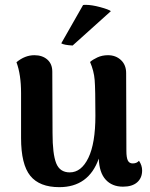

<svg xmlns="http://www.w3.org/2000/svg" viewBox="-20 -758 621 793"><path d="M567 -54Q567 -23 546.5 -5Q526 13 488 13Q443 13 416.5 -16Q390 -45 388 -103Q346 15 225 15Q143 15 105 -32Q67 -79 67 -188V-374Q67 -450 48 -501Q83 -530 122 -530Q155 -530 175.5 -512Q196 -494 196 -462L197 -208Q197 -122 212 -84Q227 -46 268 -46Q316 -46 345 -106Q374 -166 374 -280Q374 -390 371 -427.5Q368 -465 352 -502Q363 -512 382.5 -521Q402 -530 426 -530Q458 -530 479.5 -510Q501 -490 501 -456L502 -135Q502 -107 508 -95Q514 -83 528 -83Q545 -83 554 -94Q567 -75 567 -54ZM280 -570Q244 -572 233 -579L323 -737Q326 -738 334 -738Q359 -738 394 -728.5Q429 -719 438 -712Z"/></svg>

Font: Arima Madurai Black
Style: Regular
Weight: 900
Designer: Joana Correia and Natanael Gama
Foundry: NDISCOVER
Version: Version 1.019